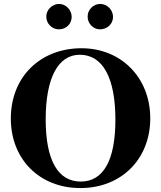

<svg xmlns="http://www.w3.org/2000/svg" viewBox="-20 -936 818 975"><path d="M554 -850C554 -886 524 -916 489 -916C454 -916 425 -887 425 -852C425 -816 453 -787 488 -787C525 -787 554 -815 554 -850ZM344 -850C344 -886 314 -916 280 -916C245 -916 215 -886 215 -852C215 -816 244 -787 279 -787C316 -787 344 -815 344 -850ZM743 -335C743 -542 595 -691 394 -691C186 -691 35 -547 35 -334C35 -127 181 19 388 19C595 19 743 -127 743 -335ZM566 -328C566 -122 505 -14 390 -14C276 -14 212 -119 212 -330C212 -540 275 -658 385 -658C502 -658 566 -541 566 -328Z"/></svg>

Font: XITS Math
Style: Bold
Weight: 700
Designer: MicroPress Inc., with final additions and corrections provided by Coen Hoffman, Elsevier (retired)
Version: Version 1.105